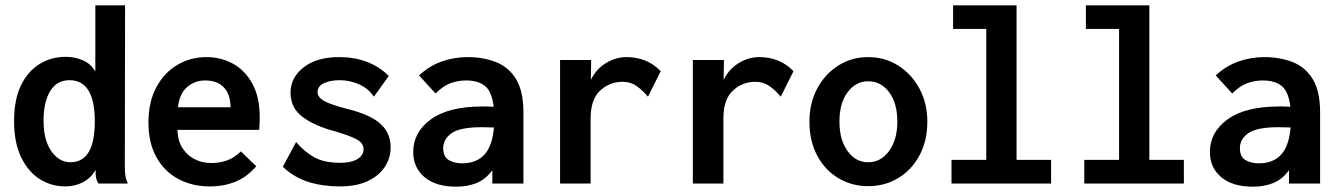

<svg xmlns="http://www.w3.org/2000/svg" viewBox="-20 -691 5040 723"><path d="M226 11Q174 11 130.5 -16Q87 -43 60 -98Q33 -153 33 -235Q33 -316 59 -369.5Q85 -423 129 -450Q173 -477 227 -477Q262 -477 292 -464Q322 -451 339 -422V-671H451L450 -62Q450 -46 452 -31Q454 -16 461 0H350Q342 -16 341 -25.5Q340 -35 340 -51Q321 -19 291 -4Q261 11 226 11ZM245 -80Q337 -80 337 -234Q337 -389 242 -389Q194 -389 169 -348Q144 -307 144 -237Q144 -163 173.5 -121.5Q203 -80 245 -80Z M771 11Q704 11 651.5 -17Q599 -45 569 -99Q539 -153 539 -229Q539 -307 568.5 -362Q598 -417 647.5 -446.5Q697 -476 758 -476Q812 -476 857.5 -451Q903 -426 930.5 -375.5Q958 -325 958 -250Q958 -240 957.5 -226Q957 -212 956 -202H648Q650 -158 669 -130.5Q688 -103 716 -90Q744 -77 776 -77Q807 -77 835 -87Q863 -97 887 -121L945 -65Q911 -25 867 -7Q823 11 771 11ZM650 -287H848Q848 -336 823 -362Q798 -388 753 -388Q714 -388 685 -363.5Q656 -339 650 -287Z M1259 11Q1195 11 1141 -6Q1087 -23 1045 -63L1095 -156Q1126 -120 1163 -99Q1200 -78 1261 -78Q1303 -78 1326 -92Q1349 -106 1349 -129Q1349 -152 1323.5 -166Q1298 -180 1240 -197Q1164 -217 1119 -251Q1074 -285 1074 -342Q1074 -399 1123.5 -437.5Q1173 -476 1257 -476Q1372 -476 1444 -405L1388 -327Q1366 -359 1331 -374Q1296 -389 1259 -389Q1225 -389 1200.5 -378Q1176 -367 1176 -344Q1176 -324 1202 -310Q1228 -296 1291 -280Q1375 -259 1413 -224.5Q1451 -190 1451 -136Q1451 -96 1429 -62.5Q1407 -29 1364.5 -9Q1322 11 1259 11Z M1698 12Q1621 12 1578.5 -24Q1536 -60 1536 -119Q1536 -193 1602.5 -241.5Q1669 -290 1796 -290Q1803 -290 1814.5 -290Q1826 -290 1839 -289Q1832 -347 1806 -367.5Q1780 -388 1736 -388Q1704 -388 1676 -377.5Q1648 -367 1620 -339L1558 -407Q1598 -444 1645 -460Q1692 -476 1741 -476Q1799 -476 1847 -457.5Q1895 -439 1923 -393.5Q1951 -348 1951 -268V0H1834V-50Q1808 -15 1774 -1.5Q1740 12 1698 12ZM1649 -133Q1649 -101 1669.5 -88.5Q1690 -76 1720 -76Q1774 -76 1804 -108.5Q1834 -141 1840 -211Q1827 -211 1815 -211.5Q1803 -212 1794 -212Q1714 -212 1681.5 -190Q1649 -168 1649 -133Z M2089 0V-465H2206L2205 -390Q2224 -430 2261 -453Q2298 -476 2339 -476Q2417 -476 2468 -423L2420 -327Q2399 -352 2376.5 -367.5Q2354 -383 2324 -383Q2276 -383 2240 -350Q2204 -317 2204 -244V0Z M2589 0V-465H2706L2705 -390Q2724 -430 2761 -453Q2798 -476 2839 -476Q2917 -476 2968 -423L2920 -327Q2899 -352 2876.5 -367.5Q2854 -383 2824 -383Q2776 -383 2740 -350Q2704 -317 2704 -244V0Z M3249 10Q3187 10 3136.5 -20.5Q3086 -51 3057 -105.5Q3028 -160 3028 -233Q3028 -302 3057 -357Q3086 -412 3136.5 -444Q3187 -476 3249 -476Q3312 -476 3362.5 -444Q3413 -412 3442.5 -357Q3472 -302 3472 -233Q3472 -161 3442.5 -106Q3413 -51 3362.5 -20.5Q3312 10 3249 10ZM3249 -80Q3297 -80 3328 -122.5Q3359 -165 3359 -233Q3359 -303 3328 -344Q3297 -385 3249 -385Q3203 -385 3172 -344Q3141 -303 3141 -233Q3141 -165 3171.5 -122.5Q3202 -80 3249 -80Z M3563 0V-89H3694V-582H3569V-671H3808V-89H3938V0Z M4063 0V-89H4194V-582H4069V-671H4308V-89H4438V0Z M4698 12Q4621 12 4578.5 -24Q4536 -60 4536 -119Q4536 -193 4602.5 -241.5Q4669 -290 4796 -290Q4803 -290 4814.5 -290Q4826 -290 4839 -289Q4832 -347 4806 -367.5Q4780 -388 4736 -388Q4704 -388 4676 -377.5Q4648 -367 4620 -339L4558 -407Q4598 -444 4645 -460Q4692 -476 4741 -476Q4799 -476 4847 -457.5Q4895 -439 4923 -393.5Q4951 -348 4951 -268V0H4834V-50Q4808 -15 4774 -1.5Q4740 12 4698 12ZM4649 -133Q4649 -101 4669.5 -88.5Q4690 -76 4720 -76Q4774 -76 4804 -108.5Q4834 -141 4840 -211Q4827 -211 4815 -211.5Q4803 -212 4794 -212Q4714 -212 4681.5 -190Q4649 -168 4649 -133Z"/></svg>

Font: Inconsolata
Style: Bold
Weight: 700
Monospace: yes
Designer: Raph Levien, Cyreal, Brenton Simpson
Foundry: Raph Levien, Cyreal, Google
Version: Version 3.100; ttfautohint (v1.8.4.7-5d5b)